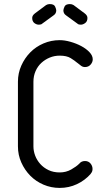

<svg xmlns="http://www.w3.org/2000/svg" viewBox="-20 -922 475 942"><path d="M369 -119Q379 -132 397 -132Q414 -132 424 -120Q434 -108 434 -93Q434 -79 425 -70H426Q397 -37 357.5 -18.5Q318 0 273 0Q231 0 193.5 -16Q156 -32 128.5 -60Q101 -88 84.5 -125Q68 -162 68 -204V-521Q68 -563 84.5 -600Q101 -637 128.5 -665Q156 -693 193.5 -709Q231 -725 273 -725Q297 -725 325.5 -717Q354 -709 378.5 -696Q403 -683 419 -666Q435 -649 435 -631Q435 -617 424.5 -605Q414 -593 397 -593Q386 -593 377.5 -599.5Q369 -606 359 -614L360 -613Q346 -625 326.5 -637Q307 -649 273 -649Q247 -649 224 -639.5Q201 -630 183 -613.5Q165 -597 154.5 -573Q144 -549 144 -521V-204Q144 -181 152.5 -158.5Q161 -136 177.5 -117.5Q194 -99 218 -87.5Q242 -76 273 -76Q304 -76 329.5 -90.5Q355 -105 369 -119ZM396 -856Q409 -846 409 -834Q409 -817 398 -809Q387 -801 377 -801Q370 -801 364 -803L305 -846Q291 -855 291 -871Q291 -877 296.5 -889.5Q302 -902 323 -902Q333 -902 341 -897ZM151 -856Q138 -846 138 -834Q138 -817 148.5 -809Q159 -801 170 -801Q177 -801 183 -803L242 -846Q256 -855 256 -871Q256 -877 250.5 -889.5Q245 -902 224 -902Q214 -902 206 -897Z"/></svg>

Font: VDS Compensated
Style: Light
Weight: 300
Designer: artmaker
Foundry: artmaker
Version: Version 1.000 2012 initial release